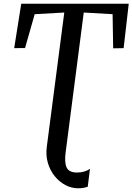

<svg xmlns="http://www.w3.org/2000/svg" viewBox="-20 -763 714 1035"><path d="M401.5 252Q365.5 252 332.8 234.8Q300 217.5 275 186.8Q250 156 238 115Q226 74 232.5 26.5L326.5 -695.5L167 -686.5L115 -504L56.5 -503.5L94.5 -743H674L646.5 -503.5L590 -502.5L587 -686.5L431.5 -695.5L334 57Q326.5 112 339 139.5Q351.5 167 395 167Q415.5 167 433.8 161.8Q452 156.5 465 147L453 243.5Q445.5 246.5 432 249.2Q418.5 252 401.5 252Z"/></svg>

Font: Merriweather Light 18pt
Style: Italic
Weight: 400
Italic angle: -7.8°
Version: Version 2.101